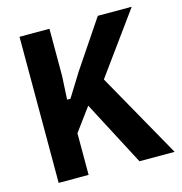

<svg xmlns="http://www.w3.org/2000/svg" viewBox="-104 -792 838 886"><g transform="rotate(-15 315.0 -349.0)"><path d="M292 -309 211 -199V0H68V-698H211V-472L205 -361H221L290 -472L442 -698H604L393 -407L622 0H454Z"/></g></svg>

Font: IBM Plex Sans Cond
Style: Bold
Weight: 700
Width: 3
Designer: Mike Abbink, Paul van der Laan, Pieter van Rosmalen
Foundry: Bold Monday
Version: Version 1.3